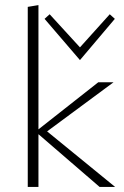

<svg xmlns="http://www.w3.org/2000/svg" viewBox="-20 -734 486 754"><path d="M432 0H371L131 -207V0H89V-707L131 -714V-226L366 -411H426L165 -218ZM431 -660 294 -498 155 -660 175 -678 294 -548 411 -678Z"/></svg>

Font: EauTestInfant Light
Style: Regular
Weight: 300
Designer: Christian Thalmann (Catharsis Fonts)
Version: Version 0.001;PS 000.001;hotconv 1.0.88;makeotf.lib2.5.64775